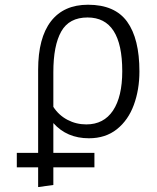

<svg xmlns="http://www.w3.org/2000/svg" viewBox="-20 -568 655 803"><path d="M203.1 -53.3V71.3H374.9V131.8H203.1V205.6L139.5 214.4V131.8H50.3V71.3H139.5V-275.9Q139.5 -409.7 193.1 -479Q246.7 -548.2 348.2 -548.2Q460.5 -548.2 511.8 -477.2Q563.1 -406.2 563.1 -269.2Q563.1 -192.8 539.7 -129.2Q516.4 -65.6 469 -27.7Q421.5 10.3 351.8 10.3Q259.5 10.3 203.1 -53.3ZM203.1 -121Q225.6 -86.2 262.1 -66.9Q298.5 -47.7 341 -47.7Q413.8 -47.7 452.6 -105.6Q491.3 -163.6 491.3 -270.3Q491.3 -494.9 346.2 -494.9Q269.2 -494.9 236.2 -436.4Q203.1 -377.9 203.1 -266.2Z"/></svg>

Font: Fira Code Fixed Light
Style: Regular
Weight: 300
Monospace: yes
Designer: Carrois Corporate, Edenspiekermann AG, Nikita Prokopov
Foundry: Carrois Corporate, Edenspiekermann AG, Nikita Prokopov
Version: Version 5.002